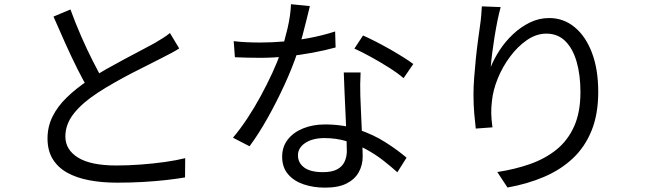

<svg xmlns="http://www.w3.org/2000/svg" viewBox="-20 -822 3010 893"><path d="M813.5 -596.7Q797.3 -586.2 778.3 -576.1Q759.3 -566 736.9 -554.6Q711.8 -541.2 675.1 -523.2Q638.5 -505.1 596.2 -483.3Q553.9 -461.4 511.7 -437.4Q469.5 -413.5 432.8 -389.4Q363.3 -344.1 323.6 -294.3Q284 -244.4 284 -187.1Q284 -125.3 343.3 -88.8Q402.6 -52.3 521.1 -52.3Q576 -52.3 635.1 -56.7Q694.2 -61.1 748.6 -68.8Q802.9 -76.6 841.4 -86.4L840.6 3.2Q803.5 9.6 753.4 15.3Q703.3 21 645.3 24.3Q587.2 27.6 524.5 27.6Q454.2 27.6 395 16.4Q335.9 5.2 292.5 -18.9Q249.1 -43.1 225 -82.6Q201 -122 201 -178.2Q201 -232.6 224.1 -279.5Q247.1 -326.4 290.2 -368.3Q333.3 -410.3 391.7 -449.3Q429.9 -475.3 473.4 -499.9Q516.9 -524.4 559.2 -547.1Q601.5 -569.9 637.9 -588.7Q674.3 -607.6 698.7 -621.2Q720.3 -634.1 737.4 -644.7Q754.5 -655.3 770.4 -668.4ZM307.6 -778.1Q330.8 -714.4 357.6 -653.1Q384.4 -591.8 411.4 -538.7Q438.5 -485.6 461.5 -445L393.3 -403.6Q368.3 -444.9 340.4 -500.8Q312.4 -556.7 284 -619.9Q255.6 -683 228.8 -744.8Z M1067 -630.6Q1094.6 -627.2 1125.9 -625.7Q1157.2 -624.2 1189.5 -624.2Q1243.9 -624.2 1302.5 -629.2Q1361 -634.3 1421.1 -645.7Q1481.1 -657.1 1538.7 -675.6L1540.9 -601.2Q1492.1 -587.8 1433.7 -576.9Q1375.2 -566 1312.8 -559.5Q1250.4 -553.1 1189.3 -553.1Q1161.9 -553.1 1131.3 -553.8Q1100.8 -554.4 1072.5 -555.8ZM1421.3 -793.7Q1415.3 -769.8 1406.3 -732.7Q1397.3 -695.7 1386.5 -655.3Q1375.6 -614.9 1363.7 -579.2Q1339.8 -507.2 1303.1 -427.4Q1266.4 -347.5 1224.4 -272.7Q1182.4 -197.8 1140.6 -141.7L1063.5 -181.6Q1096.9 -220.9 1130.2 -271.2Q1163.5 -321.5 1193.1 -376.2Q1222.7 -430.9 1247.1 -483.9Q1271.4 -536.8 1286.6 -581.3Q1303 -628.6 1317.2 -689.2Q1331.4 -749.9 1333.4 -802.4ZM1657.1 -485Q1655.7 -454.2 1655.3 -429.4Q1654.9 -404.5 1655.9 -377.3Q1656.9 -352.6 1658.4 -315.4Q1659.9 -278.1 1661.9 -236.6Q1663.9 -195 1665.4 -157.1Q1666.9 -119.1 1666.9 -94Q1666.9 -54.4 1648.8 -21.4Q1630.7 11.6 1592.5 31.1Q1554.3 50.7 1492 50.7Q1436.9 50.7 1391.9 35.3Q1346.8 20 1319.6 -11.9Q1292.3 -43.7 1292.3 -93.2Q1292.3 -139.5 1318.6 -173.2Q1344.9 -206.8 1390.2 -225Q1435.5 -243.2 1491.8 -243.2Q1576.3 -243.2 1646.7 -219.5Q1717.1 -195.9 1773.3 -159.9Q1829.6 -124 1870.9 -88.6L1828.1 -20.8Q1799.1 -46.7 1763.6 -74.7Q1728 -102.8 1685.2 -126.3Q1642.4 -149.9 1593.4 -164.8Q1544.3 -179.8 1489.1 -179.8Q1433.8 -179.8 1399.8 -157.1Q1365.8 -134.5 1365.8 -99.7Q1365.8 -64.7 1394.7 -43Q1423.7 -21.3 1482.1 -21.3Q1523.7 -21.3 1548.1 -34.4Q1572.4 -47.5 1582.7 -70.2Q1593.1 -92.8 1593.1 -119.6Q1593.1 -148.3 1591.4 -193Q1589.7 -237.7 1587.2 -289.4Q1584.7 -341.1 1582.5 -392.5Q1580.3 -443.9 1578.9 -485ZM1857 -458.4Q1830.1 -481.8 1788.9 -507.8Q1747.8 -533.8 1704.6 -557.5Q1661.5 -581.1 1628.3 -596.1L1668.5 -657Q1695.5 -645 1728.6 -628.1Q1761.6 -611.2 1794.8 -592.3Q1827.9 -573.4 1856.3 -555.5Q1884.6 -537.6 1902.2 -524.2Z M2308.6 -789Q2301 -761.4 2293.5 -724.5Q2286.1 -687.7 2279.8 -648.4Q2273.5 -609.2 2269 -573.2Q2264.5 -537.2 2262.5 -510.6Q2278.2 -549.3 2304.3 -589.3Q2330.5 -629.3 2366.1 -662.8Q2401.7 -696.4 2444.2 -717.2Q2486.8 -738.1 2534.3 -738.1Q2600.8 -738.1 2652.3 -695.9Q2703.8 -653.8 2733.1 -576.8Q2762.4 -499.9 2762.4 -394.9Q2762.4 -290.9 2731.4 -214.5Q2700.4 -138 2644 -85.2Q2587.7 -32.4 2510.4 0.6Q2433 33.7 2340.4 50.2L2292.9 -21.9Q2374.5 -34.3 2444.7 -58.8Q2514.9 -83.4 2567.8 -125.8Q2620.6 -168.3 2650.2 -234Q2679.7 -299.8 2679.7 -393.6Q2679.7 -472.7 2662.1 -534.2Q2644.5 -595.7 2609.4 -630.7Q2574.2 -665.6 2521.1 -665.6Q2474.5 -665.6 2431 -635.7Q2387.5 -605.8 2352.2 -558.3Q2316.9 -510.8 2294.9 -456.4Q2272.9 -401.9 2268.1 -352.5Q2264.4 -323.7 2264.8 -295.7Q2265.2 -267.6 2270.4 -229.7L2192.8 -224Q2189.4 -252.4 2185.8 -293.3Q2182.2 -334.2 2182.2 -382.8Q2182.2 -418.4 2185.4 -461.6Q2188.6 -504.8 2193.2 -549.3Q2197.7 -593.9 2203.3 -634.9Q2208.9 -675.9 2213.1 -706Q2216.5 -728.9 2218.2 -750.3Q2219.9 -771.8 2221.1 -792.4Z"/></svg>

Font: Noto Sans HK Thin
Style: Regular
Weight: 100
Designer: Ryoko NISHIZUKA 西塚涼子 (kana, bopomofo & ideographs); Paul D. Hunt (Latin, Greek & Cyrillic); Sandoll Communications 산돌커뮤니
Foundry: Adobe
Version: Version 2.004-H2;hotconv 1.0.118;makeotfexe 2.5.65603